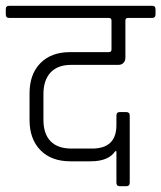

<svg xmlns="http://www.w3.org/2000/svg" viewBox="-34 -643 557 663"><path d="M208 -463H342Q351 -463 351 -472V-572Q351 -581 342 -581H-2Q-14 -581 -14 -593V-612Q-14 -623 -2 -623H491Q503 -623 503 -612V-593Q503 -581 491 -581H408Q399 -581 399 -572V-444Q399 -433 392.5 -426Q386 -419 375 -419H212Q165 -419 140.5 -392.5Q116 -366 116 -318V-229Q116 -181 140.5 -155.5Q165 -130 213 -130H284Q368 -130 368 -211V-244Q368 -256 379 -256H402Q414 -256 414 -244V-12Q414 0 402 0H379Q368 0 368 -12V-121H364Q341 -86 279 -86H209Q143 -86 105.5 -124.5Q68 -163 68 -229V-320Q68 -387 105.5 -425Q143 -463 208 -463Z"/></svg>

Font: Rajdhani
Style: Regular
Weight: 400
Designer: Satya Rajpurohit, Jyotish Sonowal
Foundry: Indian Type Foundry
Version: Version 1.201 February 1, 2022